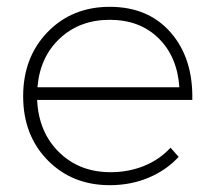

<svg xmlns="http://www.w3.org/2000/svg" viewBox="-20 -542 629 563"><path d="M301.8 -522Q415 -522 480.7 -446.5Q546.4 -371.1 543.9 -249H88.9Q93.3 -154.3 153.1 -95.7Q212.9 -37.1 304.2 -37.1Q357.4 -37.1 402.8 -55.7Q448.2 -74.2 480 -108.9L503.9 -82Q467.3 -42.5 415.3 -20.8Q363.3 1 301.8 1Q191.4 1 119.6 -72.3Q47.9 -145.5 47.9 -259.8Q47.9 -374 119.6 -448Q191.4 -522 301.8 -522ZM89.8 -286.1H505.9Q500 -375.5 445.1 -429.7Q390.1 -483.9 301.8 -483.9Q213.9 -483.9 155.5 -429.4Q97.2 -375 89.8 -286.1Z"/></svg>

Font: Montserrat Ultra Light
Style: Regular
Weight: 200
Designer: Julieta Ulanovsky
Foundry: Julieta Ulanovsky
Version: Version 3.001;PS 003.001;hotconv 1.0.70;makeotf.lib2.5.58329